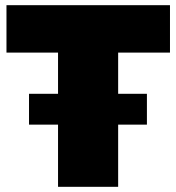

<svg xmlns="http://www.w3.org/2000/svg" viewBox="-20 -721 681 741"><path d="M636 -518H436V-359H547V-240H436V0H204V-240H92V-359H204V-518H5V-701H636Z"/></svg>

Font: Gontserrat Black
Style: Regular
Weight: 900
Designer: Julieta Ulanovsky
Foundry: Julieta Ulanovsky
Version: Version 6.001